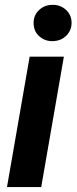

<svg xmlns="http://www.w3.org/2000/svg" viewBox="-20 -758 310 778"><path d="M147 0H8.3L100.1 -528.3H238.8ZM116.2 -662.6Q115.2 -695.3 137.7 -716.8Q160.2 -738.3 191.9 -738.3Q223.1 -739.3 246.1 -719.2Q269 -699.2 270 -667.5Q271 -637.2 249.8 -614.7Q228.5 -592.3 194.3 -591.3Q163.6 -590.3 140.4 -609.9Q117.2 -629.4 116.2 -662.6Z"/></svg>

Font: RobotoDraft
Style: Bold Italic
Weight: 700
Italic angle: -12°
Version: Version 2.001150; 2014